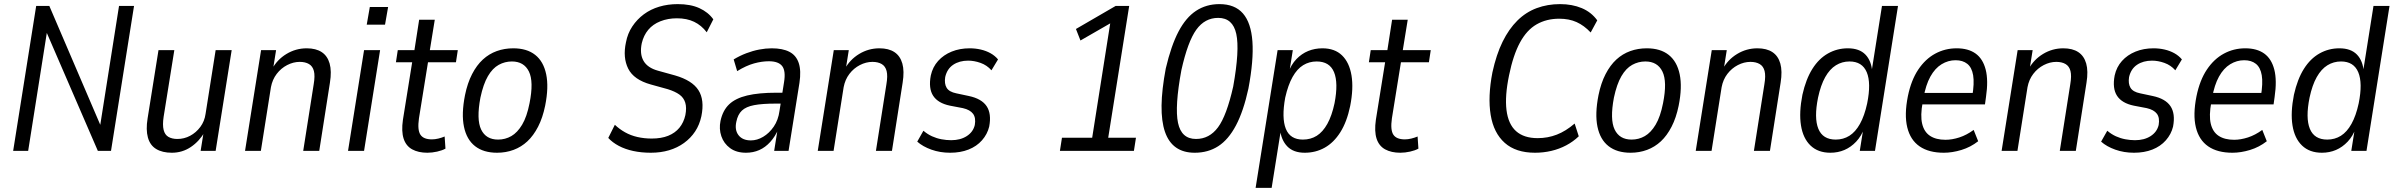

<svg xmlns="http://www.w3.org/2000/svg" viewBox="-20 -734 11644 934"><path d="M44 0 156 -705H220L478 -103H464L559 -705H632L520 0H456L196 -601H212L117 0Z M816 9Q770 9 740 -9Q710 -27 699.5 -65Q689 -103 698 -158L751 -490H828L776 -166Q770 -126 776 -102Q782 -78 799.5 -68Q817 -58 843 -58Q876 -58 905 -73.5Q934 -89 954.5 -116.5Q975 -144 980 -180L1029 -490H1107L1029 0H956L971 -94H977Q950 -47 908.5 -19Q867 9 816 9Z M1172 0 1250 -490H1323L1308 -396H1302Q1328 -444 1373.5 -471.5Q1419 -499 1472 -499Q1517 -499 1545 -480.5Q1573 -462 1583.5 -425Q1594 -388 1585 -332L1533 0H1455L1506 -324Q1513 -365 1507 -388.5Q1501 -412 1483 -422.5Q1465 -433 1438 -433Q1407 -433 1377 -417.5Q1347 -402 1326 -374.5Q1305 -347 1298 -310L1249 0Z M1764 -614 1779 -700H1868L1853 -614ZM1673 0 1751 -490H1829L1751 0Z M2059 9Q2015 9 1985 -7.5Q1955 -24 1943.5 -59.5Q1932 -95 1940 -151L1985 -431H1906L1915 -490H1996L2019 -638H2095L2071 -490H2207L2198 -431H2062L2018 -158Q2010 -102 2025 -79Q2040 -56 2081 -56Q2096 -56 2112.5 -60Q2129 -64 2143 -70L2147 -11Q2131 -2 2106.5 3.5Q2082 9 2059 9Z M2398 9Q2332 9 2291 -23Q2250 -55 2237 -117.5Q2224 -180 2242 -271Q2254 -330 2276.5 -373.5Q2299 -417 2329 -444.5Q2359 -472 2396.5 -485.5Q2434 -499 2477 -499Q2543 -499 2583.5 -467Q2624 -435 2637 -372.5Q2650 -310 2632 -220Q2620 -161 2597.5 -117.5Q2575 -74 2545.5 -46.5Q2516 -19 2478.5 -5Q2441 9 2398 9ZM2403 -55Q2438 -55 2467.5 -72Q2497 -89 2520 -127.5Q2543 -166 2556 -232Q2577 -337 2553 -386Q2529 -435 2470 -435Q2436 -435 2406 -418.5Q2376 -402 2353.5 -363.5Q2331 -325 2317 -259Q2297 -153 2320.5 -104Q2344 -55 2403 -55Z M3146 9Q3100 9 3060.5 0.5Q3021 -8 2990 -24.5Q2959 -41 2939 -63L2971 -127Q2993 -106 3020.5 -90.5Q3048 -75 3081 -67.5Q3114 -60 3150 -60Q3197 -60 3230.5 -73.5Q3264 -87 3285 -112.5Q3306 -138 3314 -174Q3321 -210 3313.5 -234.5Q3306 -259 3285 -274Q3264 -289 3229 -300L3146 -323Q3063 -346 3036 -400Q3009 -454 3025 -528Q3033 -571 3056 -605.5Q3079 -640 3112 -664.5Q3145 -689 3187 -701.5Q3229 -714 3277 -714Q3339 -714 3382 -694.5Q3425 -675 3450 -640L3418 -577Q3392 -611 3356.5 -628Q3321 -645 3273 -645Q3229 -645 3192.5 -630.5Q3156 -616 3133.5 -589Q3111 -562 3102 -524Q3091 -472 3110.5 -438Q3130 -404 3181 -390L3264 -367Q3347 -343 3377.5 -295.5Q3408 -248 3392 -169Q3383 -127 3361.5 -94.5Q3340 -62 3307.5 -38.5Q3275 -15 3234.5 -3Q3194 9 3146 9Z M3609 9Q3562 9 3531.5 -13.5Q3501 -36 3489 -71.5Q3477 -107 3485 -146Q3496 -197 3527 -226.5Q3558 -256 3614.5 -269.5Q3671 -283 3757 -283H3798L3790 -230H3752Q3688 -230 3648.5 -222.5Q3609 -215 3589 -196Q3569 -177 3562 -142Q3553 -102 3572.5 -76.5Q3592 -51 3633 -51Q3663 -51 3692.5 -68.5Q3722 -86 3744 -118Q3766 -150 3772 -195L3794 -334Q3803 -389 3785 -412.5Q3767 -436 3720 -436Q3686 -436 3648 -425.5Q3610 -415 3566 -388L3549 -445Q3579 -463 3610.5 -475Q3642 -487 3673.5 -493Q3705 -499 3734 -499Q3787 -499 3820 -482Q3853 -465 3865.5 -427.5Q3878 -390 3869 -331L3816 0H3746L3763 -107H3767Q3751 -70 3727 -43.5Q3703 -17 3673.5 -4Q3644 9 3609 9Z M3958 0 4036 -490H4109L4094 -396H4088Q4114 -444 4159.5 -471.5Q4205 -499 4258 -499Q4303 -499 4331 -480.5Q4359 -462 4369.5 -425Q4380 -388 4371 -332L4319 0H4241L4292 -324Q4299 -365 4293 -388.5Q4287 -412 4269 -422.5Q4251 -433 4224 -433Q4193 -433 4163 -417.5Q4133 -402 4112 -374.5Q4091 -347 4084 -310L4035 0Z M4602 9Q4553 9 4511 -6Q4469 -21 4442 -45L4472 -98Q4492 -81 4514 -71Q4536 -61 4560 -56.5Q4584 -52 4607 -52Q4652 -52 4683 -72Q4714 -92 4722 -126Q4728 -161 4713.5 -180.5Q4699 -200 4664 -208L4601 -220Q4543 -232 4519.5 -268Q4496 -304 4508 -367Q4517 -408 4543.5 -437.5Q4570 -467 4609.5 -483Q4649 -499 4697 -499Q4725 -499 4751 -493Q4777 -487 4798.5 -475Q4820 -463 4835 -445L4803 -392Q4781 -417 4750 -428Q4719 -439 4690 -439Q4647 -439 4617 -419Q4587 -399 4578 -359Q4573 -327 4585 -307Q4597 -287 4632 -280L4693 -267Q4755 -254 4779.5 -217.5Q4804 -181 4792 -118Q4783 -81 4757 -51.5Q4731 -22 4691.5 -6.5Q4652 9 4602 9Z M5136 0 5146 -64H5293L5384 -641L5415 -640L5236 -537L5214 -593L5407 -705H5473L5371 -64H5506L5496 0Z M5792 9Q5682 9 5647 -93Q5612 -195 5651 -401Q5677 -512 5713 -580.5Q5749 -649 5798.5 -681.5Q5848 -714 5912 -714Q5987 -714 6026.5 -668.5Q6066 -623 6072.5 -532Q6079 -441 6053 -303Q6029 -193 5992.5 -124Q5956 -55 5906.5 -23Q5857 9 5792 9ZM5798 -58Q5863 -58 5905 -114.5Q5947 -171 5979 -313Q6011 -491 5994 -569Q5977 -647 5906 -647Q5841 -647 5799.5 -589.5Q5758 -532 5727 -393Q5694 -215 5710.5 -136.5Q5727 -58 5798 -58Z M6088 180 6195 -490H6269L6251 -377H6245Q6261 -420 6286.5 -446.5Q6312 -473 6344 -486Q6376 -499 6413 -499Q6473 -499 6508.5 -464.5Q6544 -430 6554.5 -367Q6565 -304 6548 -218Q6532 -141 6500 -90.5Q6468 -40 6424 -15.5Q6380 9 6327 9Q6272 9 6242 -22Q6212 -53 6206 -108H6212L6166 180ZM6318 -55Q6356 -55 6385.5 -73.5Q6415 -92 6437 -131.5Q6459 -171 6472 -232Q6491 -331 6469.5 -383Q6448 -435 6385 -435Q6349 -435 6319.5 -417Q6290 -399 6268 -360Q6246 -321 6232 -259Q6214 -160 6235 -107.5Q6256 -55 6318 -55Z M6792 9Q6748 9 6718 -7.5Q6688 -24 6676.5 -59.5Q6665 -95 6673 -151L6718 -431H6639L6648 -490H6729L6752 -638H6828L6804 -490H6940L6931 -431H6795L6751 -158Q6743 -102 6758 -79Q6773 -56 6814 -56Q6829 -56 6845.5 -60Q6862 -64 6876 -70L6880 -11Q6864 -2 6839.5 3.5Q6815 9 6792 9Z M7447 9Q7354 9 7300 -39Q7246 -87 7231.5 -175Q7217 -263 7240 -382Q7259 -469 7289.5 -531Q7320 -593 7361.5 -634Q7403 -675 7455.5 -694.5Q7508 -714 7569 -714Q7628 -714 7674.5 -694.5Q7721 -675 7750 -635L7718 -576Q7686 -610 7649.5 -626.5Q7613 -643 7565 -643Q7503 -643 7455 -615.5Q7407 -588 7374 -527Q7341 -466 7321 -368Q7300 -267 7308.5 -198.5Q7317 -130 7355 -96Q7393 -62 7460 -62Q7509 -62 7553 -79Q7597 -96 7640 -133L7660 -71Q7633 -45 7599 -27Q7565 -9 7526.5 0Q7488 9 7447 9Z M7912 9Q7846 9 7805 -23Q7764 -55 7751 -117.5Q7738 -180 7756 -271Q7768 -330 7790.5 -373.5Q7813 -417 7843 -444.5Q7873 -472 7910.5 -485.5Q7948 -499 7991 -499Q8057 -499 8097.5 -467Q8138 -435 8151 -372.5Q8164 -310 8146 -220Q8134 -161 8111.5 -117.5Q8089 -74 8059.5 -46.5Q8030 -19 7992.5 -5Q7955 9 7912 9ZM7917 -55Q7952 -55 7981.5 -72Q8011 -89 8034 -127.5Q8057 -166 8070 -232Q8091 -337 8067 -386Q8043 -435 7984 -435Q7950 -435 7920 -418.5Q7890 -402 7867.5 -363.5Q7845 -325 7831 -259Q7811 -153 7834.5 -104Q7858 -55 7917 -55Z M8229 0 8307 -490H8380L8365 -396H8359Q8385 -444 8430.5 -471.5Q8476 -499 8529 -499Q8574 -499 8602 -480.5Q8630 -462 8640.5 -425Q8651 -388 8642 -332L8590 0H8512L8563 -324Q8570 -365 8564 -388.5Q8558 -412 8540 -422.5Q8522 -433 8495 -433Q8464 -433 8434 -417.5Q8404 -402 8383 -374.5Q8362 -347 8355 -310L8306 0Z M8884 9Q8824 9 8787.5 -26Q8751 -61 8741 -124Q8731 -187 8748 -273Q8765 -349 8796.5 -399Q8828 -449 8872.5 -474Q8917 -499 8969 -499Q9025 -499 9054.5 -468.5Q9084 -438 9088 -382L9084 -383L9135 -705H9213L9101 0H9027L9045 -113H9050Q9035 -72 9009.5 -45Q8984 -18 8952.5 -4.5Q8921 9 8884 9ZM8910 -55Q8947 -55 8976.5 -73.5Q9006 -92 9028 -131.5Q9050 -171 9063 -231Q9083 -330 9061 -382.5Q9039 -435 8977 -435Q8941 -435 8911 -416.5Q8881 -398 8859 -359Q8837 -320 8824 -259Q8804 -160 8825.5 -107.5Q8847 -55 8910 -55Z M9436 9Q9363 9 9318 -22Q9273 -53 9258 -114.5Q9243 -176 9261 -266Q9277 -344 9311.5 -395.5Q9346 -447 9394 -473Q9442 -499 9498 -499Q9555 -499 9590.5 -473.5Q9626 -448 9639.5 -395.5Q9653 -343 9641 -262L9636 -226H9316L9325 -282H9592L9574 -264Q9585 -330 9578.5 -368Q9572 -406 9550 -423.5Q9528 -441 9493 -441Q9457 -441 9425 -421.5Q9393 -402 9370.5 -361.5Q9348 -321 9337 -258L9333 -236Q9321 -172 9330.5 -132Q9340 -92 9369 -73Q9398 -54 9444 -54Q9476 -54 9511.5 -65.5Q9547 -77 9581 -102L9603 -47Q9566 -18 9521.5 -4.5Q9477 9 9436 9Z M9717 0 9795 -490H9868L9853 -396H9847Q9873 -444 9918.5 -471.5Q9964 -499 10017 -499Q10062 -499 10090 -480.5Q10118 -462 10128.5 -425Q10139 -388 10130 -332L10078 0H10000L10051 -324Q10058 -365 10052 -388.5Q10046 -412 10028 -422.5Q10010 -433 9983 -433Q9952 -433 9922 -417.5Q9892 -402 9871 -374.5Q9850 -347 9843 -310L9794 0Z M10361 9Q10312 9 10270 -6Q10228 -21 10201 -45L10231 -98Q10251 -81 10273 -71Q10295 -61 10319 -56.5Q10343 -52 10366 -52Q10411 -52 10442 -72Q10473 -92 10481 -126Q10487 -161 10472.5 -180.5Q10458 -200 10423 -208L10360 -220Q10302 -232 10278.5 -268Q10255 -304 10267 -367Q10276 -408 10302.5 -437.5Q10329 -467 10368.5 -483Q10408 -499 10456 -499Q10484 -499 10510 -493Q10536 -487 10557.5 -475Q10579 -463 10594 -445L10562 -392Q10540 -417 10509 -428Q10478 -439 10449 -439Q10406 -439 10376 -419Q10346 -399 10337 -359Q10332 -327 10344 -307Q10356 -287 10391 -280L10452 -267Q10514 -254 10538.5 -217.5Q10563 -181 10551 -118Q10542 -81 10516 -51.5Q10490 -22 10450.5 -6.5Q10411 9 10361 9Z M10840 9Q10767 9 10722 -22Q10677 -53 10662 -114.5Q10647 -176 10665 -266Q10681 -344 10715.5 -395.5Q10750 -447 10798 -473Q10846 -499 10902 -499Q10959 -499 10994.5 -473.5Q11030 -448 11043.5 -395.5Q11057 -343 11045 -262L11040 -226H10720L10729 -282H10996L10978 -264Q10989 -330 10982.5 -368Q10976 -406 10954 -423.5Q10932 -441 10897 -441Q10861 -441 10829 -421.5Q10797 -402 10774.5 -361.5Q10752 -321 10741 -258L10737 -236Q10725 -172 10734.5 -132Q10744 -92 10773 -73Q10802 -54 10848 -54Q10880 -54 10915.5 -65.5Q10951 -77 10985 -102L11007 -47Q10970 -18 10925.5 -4.5Q10881 9 10840 9Z M11275 9Q11215 9 11178.5 -26Q11142 -61 11132 -124Q11122 -187 11139 -273Q11156 -349 11187.5 -399Q11219 -449 11263.5 -474Q11308 -499 11360 -499Q11416 -499 11445.5 -468.5Q11475 -438 11479 -382L11475 -383L11526 -705H11604L11492 0H11418L11436 -113H11441Q11426 -72 11400.5 -45Q11375 -18 11343.5 -4.5Q11312 9 11275 9ZM11301 -55Q11338 -55 11367.5 -73.5Q11397 -92 11419 -131.5Q11441 -171 11454 -231Q11474 -330 11452 -382.5Q11430 -435 11368 -435Q11332 -435 11302 -416.5Q11272 -398 11250 -359Q11228 -320 11215 -259Q11195 -160 11216.5 -107.5Q11238 -55 11301 -55Z"/></svg>

Font: Nunito Sans 10pt Condensed
Style: Italic
Weight: 400
Width: 3
Italic angle: -9°
Designer: Vernon Adams
Foundry: Vernon Adams
Version: Version 3.101;gftools[0.9.27]